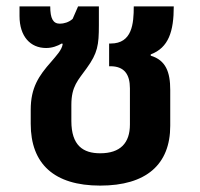

<svg xmlns="http://www.w3.org/2000/svg" viewBox="-20 -568 625 600"><path d="M293 12C437 12 512 -54 512 -175V-287C512 -343 498 -380 451 -394V-398C507 -419 523 -470 523 -548H398C398 -494 393 -432 326 -432H321V-361H325C368 -361 386 -336 386 -292V-179C386 -121 356 -89 293 -89C240 -89 203 -113 203 -190V-240C203 -299 224 -317 251 -355C285 -402 289 -427 289 -489V-548H224L207 -509C195 -498 179 -494 167 -494C146 -494 137 -510 137 -548H41V-518C41 -454 75 -418 124 -418C143 -418 159 -424 173 -432L176 -431C174 -412 155 -393 140 -375C101 -331 76 -294 76 -225V-181C76 -56 149 12 293 12Z"/></svg>

Font: Noto Sans Thai Semi
Style: Regular
Weight: 600
Designer: Monotype Design Team
Foundry: Monotype Imaging Inc.
Version: Version 1.901